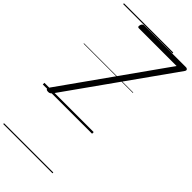

<svg xmlns="http://www.w3.org/2000/svg" viewBox="-435 -1087 1664 1664"><g transform="rotate(45 396.5 -255.0)"><path d="M77 13Q56 12 53 2.5Q50 -7 62 -24L707 -933H243Q236 -933 232.5 -938Q229 -943 231 -952Q233 -967 241 -975Q249 -983 257 -983H775Q783 -983 790 -975Q797 -967 787 -952L120 -13Q110 1 100.5 7.5Q91 14 77 13ZM0 475H604V485H0ZM0 -20H604V0H0ZM0 -505H604V-500H0ZM0 -995H604V-985H0Z"/></g></svg>

Font: Playwrite SK Guides
Style: Regular
Weight: 400
Designer: Veronika Burian, José Scaglione
Foundry: TypeTogether
Version: Version 1.003